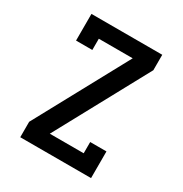

<svg xmlns="http://www.w3.org/2000/svg" viewBox="-171 -863 942 991"><g transform="rotate(30 300.0 -367.5)"><path d="M89 0V-92L388 -643H186V-576H89V-735H511V-643L212 -92H414V-159H511V0Z"/></g></svg>

Font: Iosevka Slab Semibold Extended
Style: Regular
Weight: 600
Width: 7
Monospace: yes
Designer: Belleve Invis
Foundry: Belleve Invis
Version: Version 11.1.0; ttfautohint (v1.8.3)